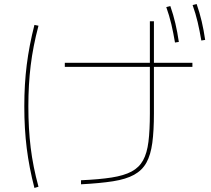

<svg xmlns="http://www.w3.org/2000/svg" viewBox="-20 -875 1040 948"><path d="M380 15Q470 11 531 1.5Q592 -8 629.5 -28Q667 -48 686.5 -83.5Q706 -119 713 -175.5Q720 -232 720 -315V-555V-770H740V-555V-315Q740 -229 732 -169.5Q724 -110 703 -72Q682 -34 642 -12Q602 10 538 20Q474 30 380 35ZM150 53Q124 -47 112 -143Q100 -239 100 -350Q100 -459 112 -554.5Q124 -650 150 -752L170 -748Q143 -646 131.5 -551.5Q120 -457 120 -350Q120 -240 131.5 -146Q143 -52 170 47ZM300 -545V-565H930V-545ZM844 -665Q836 -713 826 -755.5Q816 -798 801 -840L821 -845Q836 -802 846 -759Q856 -716 863 -668ZM974 -675Q966 -723 956 -765.5Q946 -808 931 -850L951 -855Q966 -812 976 -769Q986 -726 993 -678Z"/></svg>

Font: M PLUS 1 Thin Thin
Style: Regular
Weight: 250
Version: Version 1.001